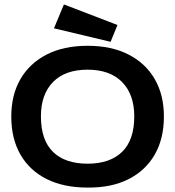

<svg xmlns="http://www.w3.org/2000/svg" viewBox="-20 -837 790 868"><path d="M376 11Q268 11 191 -27.5Q114 -66 72.5 -138Q31 -210 31 -310Q31 -408 72.5 -479.5Q114 -551 191 -590.5Q268 -630 376 -630Q484 -630 561 -590.5Q638 -551 679.5 -479.5Q721 -408 721 -310Q721 -210 679.5 -138Q638 -66 561 -27Q484 12 376 11ZM376 -97Q477 -97 532 -150.5Q587 -204 587 -311Q587 -410 532 -466Q477 -522 376 -522Q274 -522 219.5 -466Q165 -410 165 -311Q165 -204 219.5 -150.5Q274 -97 376 -97ZM480 -648 224 -709 269 -817 511 -724Z"/></svg>

Font: Inconsolata ExtraExpanded ExtraBold
Style: Regular
Weight: 800
Width: 8
Monospace: yes
Designer: Raph Levien, Cyreal, Brenton Simpson
Foundry: Raph Levien, Cyreal, Google
Version: Version 3.001; ttfautohint (v1.8.2.53-6de2)